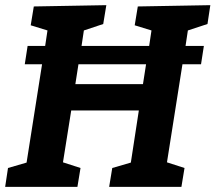

<svg xmlns="http://www.w3.org/2000/svg" viewBox="-21 -724 835 744"><path d="M794 -704 783 -631 707 -606 698 -546H769L758 -475H686L626 -95L694 -73L682 0H402L414 -73L486 -94L517 -296H255L223 -95L291 -73L279 0H-1L10 -73L82 -94L142 -475H75L86 -546H154L163 -606L98 -626L110 -699L391 -704L379 -631L304 -606L295 -546H557L566 -606L501 -626L513 -699ZM271 -398H533L545 -475H283Z"/></svg>

Font: Bitter Pro
Style: Bold Italic
Weight: 700
Italic angle: -9°
Designer: Sol Matas, and Bitter project Authors
Foundry: Sol Matas
Version: Version 1.010